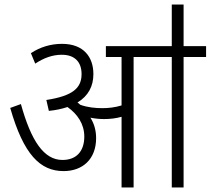

<svg xmlns="http://www.w3.org/2000/svg" viewBox="-20 -825 927 845"><path d="M403 -217C403 -250 395 -280 378 -307C398 -303 419 -301 438 -301C464 -301 491 -304 515 -311V0H568V-574H736V0H788V-574H887V-622H788V-805H736V-622H446V-574H515V-361C486 -352 457 -349 430 -349C401 -349 365 -352 333 -364C329 -368 325 -371 321 -374C369 -403 391 -446 391 -499C391 -573 349 -632 253 -632C203 -632 157 -618 116 -591L135 -545C173 -570 211 -584 252 -584C310 -584 339 -551 339 -499C339 -438 301 -403 184 -385L195 -337C226 -340 253 -346 277 -354C321 -323 351 -279 351 -224C351 -159 316 -121 255 -121C173 -121 117 -205 72 -367L25 -350C84 -144 157 -72 260 -72C343 -72 403 -124 403 -217Z"/></svg>

Font: Noto Sans Devanagari SemiCondensed Light
Style: Regular
Weight: 300
Width: 4
Designer: Jelle Bosma - Monotype Design Team
Foundry: Monotype Imaging Inc.
Version: Version 2.004